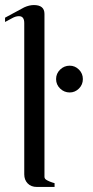

<svg xmlns="http://www.w3.org/2000/svg" viewBox="-23 -740 368 760"><path d="M253 -480Q274 -480 289.5 -464.5Q305 -449 305 -427Q305 -405 289.5 -389.5Q274 -374 253 -374Q231 -374 215 -389.5Q199 -405 199 -427Q199 -449 215 -464.5Q231 -480 253 -480ZM111 -720Q153 -720 153 -685V-40Q153 -36 155.5 -32.5Q158 -29 164 -26Q170 -23 173.5 -21.5Q177 -20 184.5 -17.5Q192 -15 193 -15V0H123Q100 0 86.5 -14Q73 -28 73 -50V-649Q73 -676 52 -676Q39 -676 25 -668L-3 -653V-670L73 -711Q93 -720 111 -720Z"/></svg>

Font: kawoszeh
Style: Medium
Weight: 500
Version: Version 000.030